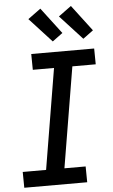

<svg xmlns="http://www.w3.org/2000/svg" viewBox="-63 -1023 627 1064"><g transform="rotate(-5 250.0 -490.5)"><path d="M28 0 27 -88H157L250 -647H132L131 -735H481L482 -647H352L259 -88H377L378 0ZM426 -794 302 -929 373 -981 483 -836ZM256 -794 132 -929 203 -981 313 -836Z"/></g></svg>

Font: Iosevka Curly Semibold
Style: Italic
Weight: 600
Italic angle: -9°
Monospace: yes
Designer: Belleve Invis
Foundry: Belleve Invis
Version: Version 22.1.2; ttfautohint (v1.8.4)